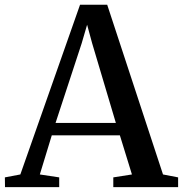

<svg xmlns="http://www.w3.org/2000/svg" viewBox="-36 -768 751 788"><path d="M47.5 -52 292.5 -748.5H404L633 -52L695 -40V0H429V-40L505.5 -52L456 -212.5H176.5L127.5 -52L207 -40V0H-15.5L-16 -40ZM439.5 -263.5 342 -591 321.5 -666.5 299 -589.5 192 -263.5Z"/></svg>

Font: Merriweather 60pt Medium
Style: Regular
Weight: 500
Version: Version 2.100